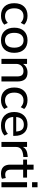

<svg xmlns="http://www.w3.org/2000/svg" viewBox="1596 -2396 810 4043"><g transform="rotate(90 2001.5 -375.0)"><path d="M312.5 9.8Q187.5 9.8 117.7 -64Q47.9 -137.7 47.9 -269.5Q47.9 -401.4 117.7 -475.1Q187.5 -548.8 312.5 -548.8Q430.7 -548.8 500 -479.5L461.9 -406.2Q401.4 -464.8 322.3 -464.8Q242.2 -464.8 198.7 -413.6Q155.3 -362.3 155.3 -269.5Q155.3 -176.8 198.7 -126Q242.2 -75.2 322.3 -75.2Q401.4 -75.2 461.9 -133.8L500 -59.6Q430.7 9.8 312.5 9.8Z M829.1 9.8Q704.1 9.8 633.8 -64.5Q563.5 -138.7 563.5 -270.5Q563.5 -401.4 633.8 -475.1Q704.1 -548.8 829.1 -548.8Q953.1 -548.8 1022.9 -475.1Q1092.8 -401.4 1092.8 -270.5Q1092.8 -138.7 1022.9 -64.5Q953.1 9.8 829.1 9.8ZM671.9 -270.5Q671.9 -176.8 712.9 -125.5Q753.9 -74.2 829.1 -74.2Q903.3 -74.2 943.8 -125.5Q984.4 -176.8 984.4 -270.5Q984.4 -363.3 943.8 -414.6Q903.3 -465.8 829.1 -465.8Q753.9 -465.8 712.9 -414.6Q671.9 -363.3 671.9 -270.5Z M1219.7 0V-539.1H1326.2V-453.1Q1353.5 -499 1400.4 -523.9Q1447.3 -548.8 1505.9 -548.8Q1602.5 -548.8 1649.4 -496.1Q1696.3 -443.4 1696.3 -334V0H1589.8V-329.1Q1589.8 -398.4 1563 -431.2Q1536.1 -463.9 1477.5 -463.9Q1410.2 -463.9 1368.2 -420.9Q1326.2 -377.9 1326.2 -309.6V0Z M2087.9 9.8Q1962.9 9.8 1893.1 -64Q1823.2 -137.7 1823.2 -269.5Q1823.2 -401.4 1893.1 -475.1Q1962.9 -548.8 2087.9 -548.8Q2206.1 -548.8 2275.4 -479.5L2237.3 -406.2Q2176.8 -464.8 2097.7 -464.8Q2017.6 -464.8 1974.1 -413.6Q1930.7 -362.3 1930.7 -269.5Q1930.7 -176.8 1974.1 -126Q2017.6 -75.2 2097.7 -75.2Q2176.8 -75.2 2237.3 -133.8L2275.4 -59.6Q2206.1 9.8 2087.9 9.8Z M2624 9.8Q2490.2 9.8 2414.6 -64Q2338.9 -137.7 2338.9 -269.5Q2338.9 -396.5 2411.1 -472.7Q2483.4 -548.8 2603.5 -548.8Q2715.8 -548.8 2778.8 -477.1Q2841.8 -405.3 2841.8 -277.3V-248H2443.4Q2454.1 -73.2 2627.9 -73.2Q2731.4 -73.2 2799.8 -135.7L2835 -64.5Q2760.7 9.8 2624 9.8ZM2444.3 -310.5H2750Q2745.1 -393.6 2710 -432.6Q2674.8 -471.7 2606.4 -471.7Q2460.9 -471.7 2444.3 -310.5Z M2968.8 0V-539.1H3075.2V-451.2Q3117.2 -538.1 3248 -549.8L3286.1 -552.7V-460.9L3252.9 -458Q3075.2 -439.5 3075.2 -309.6V0Z M3641.6 9.8Q3447.3 9.8 3447.3 -185.5V-457H3341.8V-539.1H3447.3V-676.8H3553.7V-539.1H3720.7V-457H3553.7V-193.4Q3553.7 -79.1 3659.2 -79.1Q3688.5 -79.1 3728.5 -91.8L3745.1 -12.7Q3705.1 9.8 3641.6 9.8Z M3817.4 -644.5V-759.8H3923.8V-644.5ZM3817.4 0V-539.1H3923.8V0Z"/></g></svg>

Font: Min Sans Medium
Style: Regular
Weight: 500
Designer: Jinseong-Kim, NotoSansCJK, Nunito
Foundry: Jinseong-Kim
Version: Version 1.400;Glyphs 3.1.2 (3151)